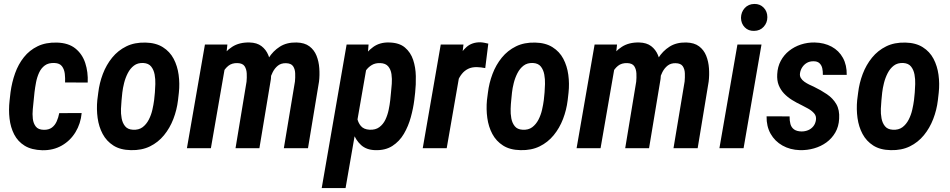

<svg xmlns="http://www.w3.org/2000/svg" viewBox="-20 -755 4841 978"><path d="M203.1 -93.8Q228.5 -93.3 244.4 -105.2Q260.3 -117.2 269 -137.2Q277.8 -157.2 281.7 -178.7L396 -179.2Q391.1 -125.5 364.7 -82Q338.4 -38.6 294.9 -13.7Q251.5 11.2 195.8 10.3Q140.6 8.8 105.7 -12.7Q70.8 -34.2 52.2 -70.3Q33.7 -106.4 28.6 -150.9Q23.4 -195.3 28.8 -242.7L33.7 -285.6Q40.5 -335.9 56.9 -381.8Q73.2 -427.7 101.8 -463.6Q130.4 -499.5 171.9 -519.5Q213.4 -539.6 270 -538.1Q328.6 -536.6 364 -508.1Q399.4 -479.5 414.3 -433.8Q429.2 -388.2 426.8 -334.5L311.5 -335Q312.5 -356 310.1 -378.7Q307.6 -401.4 295.9 -417.2Q284.2 -433.1 257.8 -434.1Q227.1 -435.5 208.3 -421.6Q189.5 -407.7 179 -384.5Q168.5 -361.3 163.6 -335.4Q158.7 -309.6 155.8 -285.6L151.4 -242.2Q149.4 -223.1 147 -198.5Q144.5 -173.8 147.2 -150.1Q149.9 -126.5 162.4 -110.4Q174.8 -94.2 203.1 -93.8Z M475.6 -244.6 480.5 -282.7Q486.3 -332 503.9 -378.4Q521.5 -424.8 551.3 -461.4Q581.1 -498 623.3 -518.8Q665.5 -539.6 721.2 -538.1Q773.9 -537.1 809.6 -514.6Q845.2 -492.2 864.5 -455.6Q883.8 -418.9 889.9 -374Q896 -329.1 891.1 -283.2L886.7 -244.6Q880.9 -195.3 863 -148.9Q845.2 -102.5 815.4 -66.2Q785.6 -29.8 743.7 -9.3Q701.7 11.2 646.5 9.8Q592.8 8.8 557.6 -13.7Q522.5 -36.1 502.9 -72.8Q483.4 -109.4 477.3 -154.1Q471.2 -198.7 475.6 -244.6ZM603 -283.2 599.1 -243.7Q597.2 -225.6 596.2 -200.9Q595.2 -176.3 599.6 -152.3Q604 -128.4 617.2 -112.1Q630.4 -95.7 656.7 -94.2Q686.5 -92.3 706.1 -106.9Q725.6 -121.6 737.8 -145.3Q750 -168.9 756.1 -195.6Q762.2 -222.2 765.1 -245.1L769 -284.2Q770.5 -301.8 771.2 -326.7Q772 -351.6 767.6 -375.5Q763.2 -399.4 750 -416Q736.8 -432.6 710.4 -434.1Q681.6 -435.5 662.4 -420.9Q643.1 -406.2 630.9 -382.3Q618.7 -358.4 612.1 -332Q605.5 -305.7 603 -283.2Z M1126 -413.1 1054.2 0H932.1L1023.9 -528.3H1138.2ZM1085.9 -282.7 1050.8 -281.7Q1055.7 -324.2 1068.1 -369.9Q1080.6 -415.5 1103.5 -454.3Q1126.5 -493.2 1162.8 -516.6Q1199.2 -540 1251.5 -538.6Q1289.1 -537.6 1312 -520Q1335 -502.4 1346.4 -474.9Q1357.9 -447.3 1360.6 -415.3Q1363.3 -383.3 1359.9 -352.5L1301.3 0H1179.7L1235.8 -338.9Q1237.8 -358.9 1236.8 -380.6Q1235.8 -402.3 1226.1 -417.5Q1216.3 -432.6 1190.4 -433.6Q1161.6 -434.6 1143.1 -419.7Q1124.5 -404.8 1112.8 -380.6Q1101.1 -356.4 1094.7 -330.3Q1088.4 -304.2 1085.9 -282.7ZM1344.7 -304.7 1297.4 -294.4Q1300.8 -335.4 1313 -378.9Q1325.2 -422.4 1347.9 -458.7Q1370.6 -495.1 1405.5 -517.3Q1440.4 -539.6 1490.2 -538.6Q1531.7 -537.6 1556.2 -519Q1580.6 -500.5 1592.3 -471.2Q1604 -441.9 1606.4 -407.2Q1608.9 -372.6 1605 -339.4L1548.8 0H1425.8L1482.4 -339.8Q1484.4 -359.4 1483.6 -381.1Q1482.9 -402.8 1472.9 -417.7Q1462.9 -432.6 1436.5 -433.1Q1412.1 -433.6 1396 -420.9Q1379.9 -408.2 1369.4 -387.9Q1358.9 -367.7 1353.5 -345.5Q1348.1 -323.2 1344.7 -304.7Z M1848.6 -419.9 1740.2 203.1H1618.7L1745.6 -528.3H1857.4ZM2094.7 -283.7 2090.3 -245.6Q2085 -203.1 2072.5 -157.7Q2060.1 -112.3 2037.4 -73.5Q2014.6 -34.7 1978.5 -11.5Q1942.4 11.7 1890.1 9.8Q1846.2 8.3 1819.3 -16.1Q1792.5 -40.5 1779.1 -77.6Q1765.6 -114.7 1761.7 -155.8Q1757.8 -196.8 1760.3 -231L1767.6 -290Q1774.4 -328.6 1787.8 -371.8Q1801.3 -415 1824.5 -453.4Q1847.7 -491.7 1881.3 -515.9Q1915 -540 1961.9 -538.6Q2013.7 -537.6 2042.7 -512.9Q2071.8 -488.3 2084.5 -450Q2097.2 -411.6 2098.1 -367.4Q2099.1 -323.2 2094.7 -283.7ZM1967.8 -245.1 1971.7 -284.7Q1973.6 -303.2 1975.6 -328.1Q1977.5 -353 1974.1 -377Q1970.7 -400.9 1957.5 -416.7Q1944.3 -432.6 1917 -433.6Q1892.1 -434.6 1874 -423.8Q1856 -413.1 1843.5 -395.5Q1831.1 -377.9 1823.2 -356.7Q1815.4 -335.4 1812 -314.9L1796.4 -206.1Q1794.9 -181.6 1799.1 -156.2Q1803.2 -130.9 1818.1 -113.3Q1833 -95.7 1862.8 -94.2Q1892.6 -92.8 1912.1 -107.2Q1931.6 -121.6 1942.9 -145Q1954.1 -168.5 1959.7 -195.3Q1965.3 -222.2 1967.8 -245.1Z M2327.1 -412.1 2255.4 0H2133.3L2225.1 -528.3H2340.8ZM2467.3 -532.7 2451.7 -408.2Q2440.9 -410.2 2430.2 -411.6Q2419.4 -413.1 2409.2 -413.1Q2383.3 -413.6 2364.5 -404.3Q2345.7 -395 2332.5 -378.4Q2319.3 -361.8 2311 -340.8Q2302.7 -319.8 2297.9 -297.9L2273.9 -301.8Q2277.8 -333 2286.6 -373.8Q2295.4 -414.6 2312 -452.9Q2328.6 -491.2 2356.4 -515.6Q2384.3 -540 2426.8 -539.6Q2437.5 -539.1 2447.3 -537.1Q2457 -535.2 2467.3 -532.7Z M2460.4 -244.6 2465.3 -282.7Q2471.2 -332 2488.8 -378.4Q2506.3 -424.8 2536.1 -461.4Q2565.9 -498 2608.2 -518.8Q2650.4 -539.6 2706.1 -538.1Q2758.8 -537.1 2794.4 -514.6Q2830.1 -492.2 2849.4 -455.6Q2868.7 -418.9 2874.8 -374Q2880.9 -329.1 2876 -283.2L2871.6 -244.6Q2865.7 -195.3 2847.9 -148.9Q2830.1 -102.5 2800.3 -66.2Q2770.5 -29.8 2728.5 -9.3Q2686.5 11.2 2631.3 9.8Q2577.6 8.8 2542.5 -13.7Q2507.3 -36.1 2487.8 -72.8Q2468.3 -109.4 2462.2 -154.1Q2456.1 -198.7 2460.4 -244.6ZM2587.9 -283.2 2584 -243.7Q2582 -225.6 2581.1 -200.9Q2580.1 -176.3 2584.5 -152.3Q2588.9 -128.4 2602.1 -112.1Q2615.2 -95.7 2641.6 -94.2Q2671.4 -92.3 2690.9 -106.9Q2710.4 -121.6 2722.7 -145.3Q2734.9 -168.9 2741 -195.6Q2747.1 -222.2 2750 -245.1L2753.9 -284.2Q2755.4 -301.8 2756.1 -326.7Q2756.8 -351.6 2752.4 -375.5Q2748 -399.4 2734.9 -416Q2721.7 -432.6 2695.3 -434.1Q2666.5 -435.5 2647.2 -420.9Q2627.9 -406.2 2615.7 -382.3Q2603.5 -358.4 2596.9 -332Q2590.3 -305.7 2587.9 -283.2Z M3110.8 -413.1 3039.1 0H2917L3008.8 -528.3H3123ZM3070.8 -282.7 3035.6 -281.7Q3040.5 -324.2 3053 -369.9Q3065.4 -415.5 3088.4 -454.3Q3111.3 -493.2 3147.7 -516.6Q3184.1 -540 3236.3 -538.6Q3273.9 -537.6 3296.9 -520Q3319.8 -502.4 3331.3 -474.9Q3342.8 -447.3 3345.5 -415.3Q3348.1 -383.3 3344.7 -352.5L3286.1 0H3164.6L3220.7 -338.9Q3222.7 -358.9 3221.7 -380.6Q3220.7 -402.3 3210.9 -417.5Q3201.2 -432.6 3175.3 -433.6Q3146.5 -434.6 3127.9 -419.7Q3109.4 -404.8 3097.7 -380.6Q3085.9 -356.4 3079.6 -330.3Q3073.2 -304.2 3070.8 -282.7ZM3329.6 -304.7 3282.2 -294.4Q3285.6 -335.4 3297.9 -378.9Q3310.1 -422.4 3332.8 -458.7Q3355.5 -495.1 3390.4 -517.3Q3425.3 -539.6 3475.1 -538.6Q3516.6 -537.6 3541 -519Q3565.4 -500.5 3577.1 -471.2Q3588.9 -441.9 3591.3 -407.2Q3593.8 -372.6 3589.8 -339.4L3533.7 0H3410.6L3467.3 -339.8Q3469.2 -359.4 3468.5 -381.1Q3467.8 -402.8 3457.8 -417.7Q3447.8 -432.6 3421.4 -433.1Q3397 -433.6 3380.9 -420.9Q3364.7 -408.2 3354.2 -387.9Q3343.8 -367.7 3338.4 -345.5Q3333 -323.2 3329.6 -304.7Z M3858.9 -528.3 3767.6 0H3644.5L3736.3 -528.3ZM3754.4 -664.1Q3754.9 -693.4 3773.4 -713.9Q3792 -734.4 3822.3 -734.9Q3851.1 -735.4 3869.9 -716.1Q3888.7 -696.8 3888.7 -667.5Q3888.7 -639.2 3870.1 -618.7Q3851.6 -598.1 3821.3 -597.7Q3792.5 -596.7 3773.7 -615.7Q3754.9 -634.8 3754.4 -664.1Z M4136.2 -143.6Q4139.2 -164.1 4126.7 -178Q4114.3 -191.9 4096.2 -201.9Q4078.1 -211.9 4063.5 -219.2Q4037.6 -231.4 4014.4 -245.8Q3991.2 -260.3 3973.6 -278.8Q3956.1 -297.4 3946.5 -321.3Q3937 -345.2 3939 -377.4Q3940.9 -415 3957 -445.1Q3973.1 -475.1 3999.5 -496.1Q4025.9 -517.1 4059.3 -528.1Q4092.8 -539.1 4128.9 -538.6Q4178.7 -537.6 4216.1 -517.3Q4253.4 -497.1 4273.7 -460.2Q4293.9 -423.3 4293 -373.5H4171.4Q4171.9 -391.1 4168.5 -407Q4165 -422.9 4154.1 -433.1Q4143.1 -443.4 4122.6 -442.9Q4104.5 -442.9 4090.6 -435.1Q4076.7 -427.2 4067.4 -413.8Q4058.1 -400.4 4055.2 -383.3Q4052.7 -368.7 4059.3 -357.7Q4065.9 -346.7 4077.4 -338.6Q4088.9 -330.6 4101.8 -324.2Q4114.7 -317.9 4125 -313.5Q4161.6 -295.9 4192.1 -275.1Q4222.7 -254.4 4240 -224.6Q4257.3 -194.8 4254.4 -149.9Q4252.4 -110.4 4234.9 -80.1Q4217.3 -49.8 4189.5 -29.5Q4161.6 -9.3 4126.7 0.7Q4091.8 10.7 4054.7 9.8Q4004.4 8.3 3965.6 -13.7Q3926.8 -35.6 3905.3 -73.7Q3883.8 -111.8 3884.8 -162.6L4002 -162.1Q4001.5 -140.6 4006.3 -123Q4011.2 -105.5 4024.9 -95.7Q4038.6 -85.9 4063 -85.4Q4081.1 -85.4 4096.7 -92Q4112.3 -98.6 4122.8 -111.6Q4133.3 -124.5 4136.2 -143.6Z M4346.2 -244.6 4351.1 -282.7Q4356.9 -332 4374.5 -378.4Q4392.1 -424.8 4421.9 -461.4Q4451.7 -498 4493.9 -518.8Q4536.1 -539.6 4591.8 -538.1Q4644.5 -537.1 4680.2 -514.6Q4715.8 -492.2 4735.1 -455.6Q4754.4 -418.9 4760.5 -374Q4766.6 -329.1 4761.7 -283.2L4757.3 -244.6Q4751.5 -195.3 4733.6 -148.9Q4715.8 -102.5 4686 -66.2Q4656.2 -29.8 4614.3 -9.3Q4572.3 11.2 4517.1 9.8Q4463.4 8.8 4428.2 -13.7Q4393.1 -36.1 4373.5 -72.8Q4354 -109.4 4347.9 -154.1Q4341.8 -198.7 4346.2 -244.6ZM4473.6 -283.2 4469.7 -243.7Q4467.8 -225.6 4466.8 -200.9Q4465.8 -176.3 4470.2 -152.3Q4474.6 -128.4 4487.8 -112.1Q4501 -95.7 4527.3 -94.2Q4557.1 -92.3 4576.7 -106.9Q4596.2 -121.6 4608.4 -145.3Q4620.6 -168.9 4626.7 -195.6Q4632.8 -222.2 4635.7 -245.1L4639.6 -284.2Q4641.1 -301.8 4641.8 -326.7Q4642.6 -351.6 4638.2 -375.5Q4633.8 -399.4 4620.6 -416Q4607.4 -432.6 4581.1 -434.1Q4552.2 -435.5 4533 -420.9Q4513.7 -406.2 4501.5 -382.3Q4489.3 -358.4 4482.7 -332Q4476.1 -305.7 4473.6 -283.2Z"/></svg>

Font: Roboto Condensed SemiBold
Style: Italic
Weight: 600
Italic angle: -12°
Designer: Christian Robertson
Foundry: Google
Version: Version 3.008; 2023